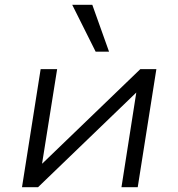

<svg xmlns="http://www.w3.org/2000/svg" viewBox="-20 -783 746 803"><path d="M72 0 150 -494H219L156 -99H157L567 -494H634L556 0H488L550 -396L139 0ZM380 -567 282 -763H366L436 -567Z"/></svg>

Font: Nunito Sans 7pt SemiExpanded Light
Style: Italic
Weight: 300
Width: 6
Italic angle: -9°
Designer: Vernon Adams
Foundry: Vernon Adams
Version: Version 3.101;gftools[0.9.27]